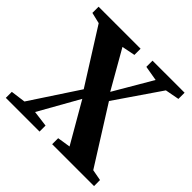

<svg xmlns="http://www.w3.org/2000/svg" viewBox="-184 -920 1097 1097"><g transform="rotate(45 364.0 -371.5)"><path d="M97.5 -60.5 287.5 -349.5 81 -677 14 -693V-743H353.5V-693L273 -677L405 -446L540.5 -677.5L450 -693V-743H709V-693L624 -677L437 -404L653 -61L720 -48.5L720.5 0H382V-48.5L461.5 -61L320.5 -305L183 -61L280 -48.5V0H7.5V-48.5Z"/></g></svg>

Font: Merriweather 60pt ExtraBold
Style: Regular
Weight: 800
Version: Version 2.100